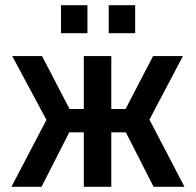

<svg xmlns="http://www.w3.org/2000/svg" viewBox="-20 -720 755 740"><path d="M24 0H140L247 -210H303V0H409V-210H465L572 0H691L556 -259L685 -504H570L464 -300H409V-504H303V-300H248L142 -504H27L159 -258ZM399 -592H501V-700H399ZM215 -592H317V-700H215Z"/></svg>

Font: Finlandica Medium
Style: Regular
Weight: 500
Designer: Niklas Ekholm, Juho Hiilivirta, Jaakko Suomalainen
Foundry: Helsinki Type Studio
Version: Version 2.000;Glyphs 3.2 (3202)